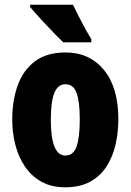

<svg xmlns="http://www.w3.org/2000/svg" viewBox="-20 -786 556 816"><path d="M483 -278Q483 -225 471.5 -173.5Q460 -122 434 -80.5Q408 -39 364.5 -14.5Q321 10 257 10Q198 10 155.5 -14Q113 -38 85.5 -79Q58 -120 45 -171.5Q32 -223 32 -278Q32 -358 55 -422.5Q78 -487 128 -525Q178 -563 259 -563Q360 -563 421.5 -489Q483 -415 483 -278ZM196 -276Q196 -125 258 -125Q292 -125 305.5 -163.5Q319 -202 319 -278Q319 -354 305.5 -391Q292 -428 258 -428Q226 -428 211 -391Q196 -354 196 -276ZM290 -766Q299 -747 314 -717.5Q329 -688 344 -661Q359 -634 368 -620V-606H249Q237 -617 217.5 -637Q198 -657 176.5 -680Q155 -703 136.5 -723.5Q118 -744 108 -756V-766Z"/></svg>

Font: Noto Sans ExtraCondensed Black
Style: Regular
Weight: 900
Width: 2
Designer: Monotype Design Team
Foundry: Monotype Imaging Inc.
Version: Version 2.013; ttfautohint (v1.8.4.7-5d5b)